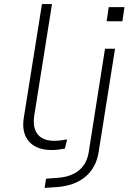

<svg xmlns="http://www.w3.org/2000/svg" viewBox="-20 -725 649 938"><path d="M233 8Q158 8 121.5 -34Q85 -76 96 -148L185 -705H234L147 -158Q142 -121 150.5 -94Q159 -67 183 -52Q207 -37 245 -37Q259 -37 276 -39Q293 -41 308 -44L297 1Q279 4 264 6Q249 8 233 8ZM501 -621 511 -690H588L578 -621ZM198 193 205 148 259 144Q324 140 363.5 109Q403 78 413 21L493 -487H542L462 17Q456 56 439.5 86.5Q423 117 396.5 139Q370 161 335 173.5Q300 186 257 189Z"/></svg>

Font: Nunito Sans 10pt Expanded ExtraLight
Style: Italic
Weight: 250
Width: 7
Italic angle: -9°
Designer: Vernon Adams
Foundry: Vernon Adams
Version: Version 3.101;gftools[0.9.27]